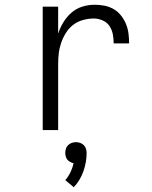

<svg xmlns="http://www.w3.org/2000/svg" viewBox="-20 -548 640 809"><path d="M160 0V-520H225V-406Q233 -431 247 -454Q261 -477 281 -494.5Q301 -512 326.5 -520Q352 -528 379 -528Q400 -528 420.5 -524Q441 -520 459 -509.5Q477 -499 490 -482.5Q503 -466 511 -446.5Q519 -427 521.5 -406Q524 -385 524 -365H459Q459 -384 455.5 -403Q452 -422 441.5 -438Q431 -454 412.5 -462Q394 -470 375 -470Q352 -470 329 -463.5Q306 -457 288 -443Q270 -429 257.5 -409Q245 -389 237.5 -367Q230 -345 227.5 -322Q225 -299 225 -276V0ZM291 241 255 211Q268 196 277 177.5Q286 159 290 140Q290 140 290 140Q290 140 290 140Q283 138 276 134.5Q269 131 264 125Q259 119 257 111Q255 103 255 96Q255 87 258 78Q261 69 267.5 63Q274 57 282.5 54Q291 51 300 51Q309 51 317.5 54Q326 57 332.5 63Q339 69 342 78Q345 87 345 96Q345 135 331.5 173.5Q318 212 291 241Z"/></svg>

Font: Iosevka Custom Light Extended
Style: Regular
Weight: 300
Width: 7
Monospace: yes
Designer: Belleve Invis
Foundry: Belleve Invis
Version: Version 11.2.4; ttfautohint (v1.8.4)